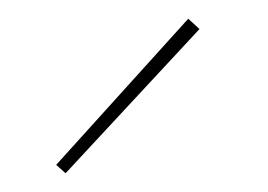

<svg xmlns="http://www.w3.org/2000/svg" viewBox="-20 -700 286 205"><path d="M50 -515 40 -524 181 -680 193 -669Z"/></svg>

Font: EauTestSC Thin
Style: Regular
Weight: 250
Designer: Christian Thalmann (Catharsis Fonts)
Version: Version 0.001;PS 000.001;hotconv 1.0.88;makeotf.lib2.5.64775